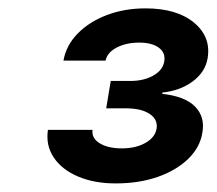

<svg xmlns="http://www.w3.org/2000/svg" viewBox="-20 -861 510 452"><path d="M252.4 -429.2Q202.1 -429.2 164.1 -445.3Q126 -461.4 106.7 -490Q87.4 -518.6 92.8 -555.2H197.8Q195.3 -535.6 214.8 -523.7Q234.4 -511.7 266.6 -511.7Q299.8 -511.7 322.5 -524.7Q345.2 -537.6 348.6 -558.1Q352.1 -579.6 332.3 -592.8Q312.5 -606 275.9 -606H230L240.7 -670.4H286.6Q318.8 -670.4 341.3 -683.3Q363.8 -696.3 366.7 -716.8Q370.1 -736.8 353.8 -748.8Q337.4 -760.7 307.6 -760.7Q276.9 -760.7 254.6 -749Q232.4 -737.3 228.5 -718.3H129.4Q135.7 -754.4 163.1 -782.2Q190.4 -810.1 231.9 -825.7Q273.4 -841.3 322.3 -841.3Q396 -841.3 436.5 -807.9Q477.1 -774.4 468.8 -724.1Q463.4 -691.4 433.8 -669.4Q404.3 -647.5 362.3 -643.1L361.8 -640.1Q415.5 -634.3 439.2 -610.1Q462.9 -585.9 456.5 -549.3Q451.2 -514.2 422.9 -486.8Q394.5 -459.5 350.6 -444.3Q306.6 -429.2 252.4 -429.2Z"/></svg>

Font: Inter 17pt SemiBold
Style: Italic
Weight: 600
Italic angle: -9.3988°
Version: Version 4.001;git-66647c0bb